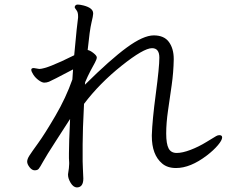

<svg xmlns="http://www.w3.org/2000/svg" viewBox="-20 -771 1040 841"><path d="M941 -179Q953 -179 953 -169Q953 -157 934.5 -135Q916 -113 886 -90Q814 -35 751 -35Q713 -35 690 -55Q645 -93 645 -175V-179Q647 -244 662.5 -360.5Q678 -477 678 -518.5Q678 -560 646 -560Q609 -560 512.5 -483Q416 -406 348 -316Q342 -198 342 -139V-64Q342 -49 343 -35L345 11Q345 50 316 50Q301 49 289.5 30Q278 11 278 -5V-8Q283 -38 283 -53V-59Q282 -68 282 -78V-100Q282 -145 287 -250Q266 -217 224.5 -153Q183 -89 169 -63.5Q155 -38 149.5 -31.5Q144 -25 132 -25Q120 -25 109.5 -38.5Q99 -52 99 -63Q99 -74 108.5 -89Q118 -104 147 -144Q176 -184 222.5 -263.5Q269 -343 297 -423L300 -467Q205 -417 194.5 -413Q184 -409 174 -409Q164 -409 149.5 -419.5Q135 -430 126 -444Q117 -458 117 -465.5Q117 -473 128 -473L152 -469Q185 -469 305 -529Q318 -670 322 -694V-701Q322 -718 314.5 -727Q307 -736 307 -741L308 -742V-743Q311 -751 320.5 -751Q330 -751 346 -747Q388 -736 388 -713V-710Q388 -702 380.5 -671Q373 -640 364 -552Q375 -550 389.5 -538.5Q404 -527 404 -519.5Q404 -512 396 -497L376 -460Q364 -437 353 -411Q353 -404 352 -400Q463 -510 535.5 -563Q608 -616 653.5 -616Q699 -616 720 -587Q741 -558 741 -513V-510Q740 -454 732 -398Q724 -342 716 -287Q708 -232 708 -186.5Q708 -141 718.5 -121Q729 -101 754 -101Q779 -101 814.5 -114.5Q850 -128 885 -149.5Q920 -171 927 -175Q934 -179 941 -179Z"/></svg>

Font: LXGW WenKai Mono Lite
Style: Regular
Weight: 400
Monospace: yes
Designer: LXGW / Fontworks Inc.
Foundry: LXGW / Fontworks Inc.
Version: Version 1.520; June 14, 2025